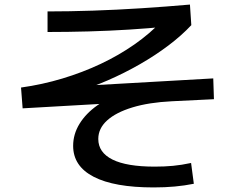

<svg xmlns="http://www.w3.org/2000/svg" viewBox="-20 -778 1040 840"><path d="M652 42Q480 42 390 -4.5Q300 -51 300 -140Q300 -191 328 -236.5Q356 -282 406.5 -317.5Q457 -353 525 -372L534 -330L79 -304L72 -395Q165 -408 253 -434.5Q341 -461 420.5 -498.5Q500 -536 568 -583.5Q636 -631 688 -686L713 -662Q632 -654 544.5 -648.5Q457 -643 367 -640.5Q277 -638 188 -638V-728Q283 -728 387.5 -731.5Q492 -735 600 -742Q708 -749 811 -758L817 -668Q775 -623 717.5 -579.5Q660 -536 592 -497Q524 -458 451.5 -426.5Q379 -395 308 -374L298 -400L913 -435L916 -344L732 -335Q631 -330 559 -308Q487 -286 448.5 -251Q410 -216 410 -170Q410 -111 472 -80Q534 -49 657 -49Q700 -49 737 -52.5Q774 -56 816 -65L828 26Q788 34 745 38Q702 42 652 42Z"/></svg>

Font: M PLUS 2 Medium
Style: Regular
Weight: 500
Designer: Coji Morishita
Foundry: UNDERFOREST DESIGN
Version: Version 1.001